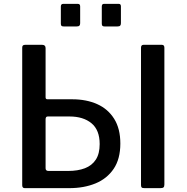

<svg xmlns="http://www.w3.org/2000/svg" viewBox="-20 -974 966 994"><path d="M395 -941V-854Q395 -845 391 -841Q387 -837 376 -837H311Q301 -837 298 -840.5Q295 -844 295 -852V-940Q295 -954 307 -954H383Q395 -954 395 -941ZM606 -941V-854Q606 -845 602 -841Q598 -837 587 -837H522Q513 -837 510 -840.5Q507 -844 507 -852V-940Q507 -954 518 -954H595Q606 -954 606 -941ZM603 -231Q603 -151 568.5 -100Q534 -49 474.5 -24.5Q415 0 339 0H108Q95 0 95 -15V-727Q95 -735 98.5 -738.5Q102 -742 111 -742H198Q216 -742 216 -725V-470Q216 -460 226 -460H354Q427 -460 483 -435Q539 -410 571 -359Q603 -308 603 -231ZM496 -228Q496 -301 453.5 -336Q411 -371 340 -371H227Q216 -371 216 -356V-103Q216 -89 231 -89H333Q383 -89 419.5 -103Q456 -117 476 -147.5Q496 -178 496 -228ZM723 -742H818Q831 -742 831 -727V-19Q831 -8 826.5 -4Q822 0 810 0H728Q717 0 713.5 -3.5Q710 -7 710 -16V-727Q710 -742 723 -742Z"/></svg>

Font: Libre Franklin Medium
Style: Regular
Weight: 500
Designer: Pablo Impallari, Rodrigo Fuenzalida, Nhung Nguyen
Foundry: Impallari Type
Version: Version 3.000